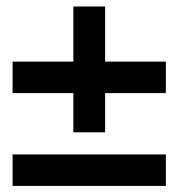

<svg xmlns="http://www.w3.org/2000/svg" viewBox="-20 -578 560 602"><path d="M210 -286.1H19.5V-384.8H210V-557.6H309.6V-384.8H500V-286.1H309.6V-163.1H210ZM19.5 -93.8H500V4.9H19.5Z"/></svg>

Font: Reddit Sans Chocolate SemiBold
Style: Regular
Weight: 600
Designer: Stephen Hutchings
Foundry: Reddit
Version: Version 1.011